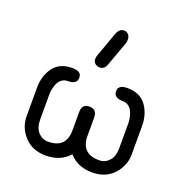

<svg xmlns="http://www.w3.org/2000/svg" viewBox="-130 -847 948 974"><g transform="rotate(20 344.0 -360.0)"><path d="M377 -725.6C360.7 -725.6 348.3 -714.8 339.8 -693.4L292 -560.5C289.4 -553.4 288.1 -546.9 288.1 -541C288.1 -530.6 291.5 -522.3 298.3 -516.1C305.2 -509.9 313.5 -506.8 323.2 -506.8C340.8 -506.8 352.9 -516.6 359.4 -536.1L407.2 -668C409.2 -674.5 410.2 -681.3 410.2 -688.5C410.2 -698.9 407.1 -707.7 400.9 -714.8C394.7 -722 386.7 -725.6 377 -725.6ZM344.7 -45.9C375.3 -10.7 417 6.8 469.7 6.8C517.9 6.8 556.3 -8.8 585 -40C613.6 -71.3 627.9 -107.1 627.9 -147.5V-300.8C627.9 -343.8 616.9 -380.5 594.7 -411.1C572.6 -441.7 538.4 -457 492.2 -457C459.6 -457 443.4 -445.6 443.4 -422.9C443.4 -398.8 459.6 -386.7 492.2 -386.7C505.2 -386.7 516.4 -383 525.9 -375.5C535.3 -368 542.2 -358.6 546.4 -347.2C550.6 -335.8 553.5 -325.7 555.2 -316.9C556.8 -308.1 557.6 -300.1 557.6 -293V-155.3C557.6 -126 550.3 -103.4 535.6 -87.4C521 -71.5 503.3 -63.5 482.4 -63.5C417.3 -63.5 384.8 -95.7 384.8 -160.2V-258.8C384.8 -288.1 371.1 -302.7 343.8 -302.7C317.1 -302.7 303.7 -288.1 303.7 -258.8V-160.2C303.7 -95.7 271.2 -63.5 206.1 -63.5C185.2 -63.5 167.5 -71.5 152.8 -87.4C138.2 -103.4 130.9 -126 130.9 -155.3V-293C130.9 -300.1 131.7 -308.1 133.3 -316.9C134.9 -325.7 137.9 -335.8 142.1 -347.2C146.3 -358.6 153.2 -368 162.6 -375.5C172 -383 183.3 -386.7 196.3 -386.7C228.8 -386.7 245.1 -398.8 245.1 -422.9C245.1 -445.6 228.8 -457 196.3 -457C150.1 -457 115.9 -441.7 93.8 -411.1C71.6 -380.5 60.5 -343.8 60.5 -300.8V-147.5C60.5 -107.1 74.9 -71.3 103.5 -40C132.2 -8.8 170.6 6.8 218.8 6.8C272.1 6.8 314.1 -10.7 344.7 -45.9Z"/></g></svg>

Font: Jura
Style: DemiBold
Weight: 600
Version: Version 2.5.1